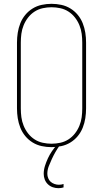

<svg xmlns="http://www.w3.org/2000/svg" viewBox="-20 -763 540 1006"><path d="M250 8Q224 8 198.5 2.5Q173 -3 151 -16.5Q129 -30 112.5 -50Q96 -70 86.5 -94Q77 -118 73 -143.5Q69 -169 69 -195V-540Q69 -566 73 -591.5Q77 -617 86.5 -641Q96 -665 112.5 -685Q129 -705 151 -718.5Q173 -732 198.5 -737.5Q224 -743 250 -743Q276 -743 301.5 -737.5Q327 -732 349 -718.5Q371 -705 387.5 -685Q404 -665 413.5 -641Q423 -617 427 -591.5Q431 -566 431 -540V-195Q431 -169 427 -143.5Q423 -118 413.5 -94Q404 -70 387.5 -50Q371 -30 349 -16.5Q327 -3 301.5 2.5Q276 8 250 8ZM250 -10Q273 -10 296 -15Q319 -20 338.5 -32.5Q358 -45 372.5 -63.5Q387 -82 396 -104Q405 -126 408 -149Q411 -172 411 -195V-540Q411 -563 408 -586Q405 -609 396 -631Q387 -653 372.5 -671.5Q358 -690 338.5 -702.5Q319 -715 296 -720Q273 -725 250 -725Q227 -725 204 -720Q181 -715 161.5 -702.5Q142 -690 127.5 -671.5Q113 -653 104 -631Q95 -609 92 -586Q89 -563 89 -540V-195Q89 -172 92 -149Q95 -126 104 -104Q113 -82 127.5 -63.5Q142 -45 161.5 -32.5Q181 -20 204 -15Q227 -10 250 -10ZM286 223Q271 223 256.5 218Q242 213 231 202.5Q220 192 214.5 177.5Q209 163 209 148Q209 127 215.5 106.5Q222 86 231 66.5Q240 47 252 29.5Q264 12 278 -4L282 -8H292V0Q280 17 270 34.5Q260 52 251.5 70.5Q243 89 235.5 108Q228 127 228 148Q228 159 232.5 170.5Q237 182 245.5 189.5Q254 197 265.5 201Q277 205 288 205Q295 205 301 204Q307 203 313 201V219Q306 221 299.5 222Q293 223 286 223Z"/></svg>

Font: Iosevka Curly Slab Thin
Style: Regular
Weight: 100
Monospace: yes
Designer: Belleve Invis
Foundry: Belleve Invis
Version: Version 22.1.2; ttfautohint (v1.8.4)